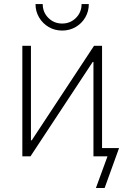

<svg xmlns="http://www.w3.org/2000/svg" viewBox="-20 -772 614 948"><path d="M483.9 0H441.4V-465.8H437.5L130.4 0H90.3V-545.9H132.8V-79.1H136.7L444.3 -545.9H483.9ZM287.1 -621.1Q250 -621.1 220.2 -638.7Q190.4 -656.2 172.9 -686Q155.3 -715.8 155.3 -752H190.9Q190.9 -711.4 218.8 -683.6Q246.6 -655.8 287.1 -655.8Q327.1 -655.8 355 -683.6Q382.8 -711.4 382.8 -752H418.5Q418.5 -715.8 401.1 -686Q383.8 -656.2 353.8 -638.7Q323.7 -621.1 287.1 -621.1ZM453.6 156.2 510.7 0H459.5V-41H567.9L496.6 156.2Z"/></svg>

Font: Inter Extra Light
Style: Regular
Weight: 200
Designer: Rasmus Andersson
Foundry: rsms
Version: Version 4.000;git-3c8e0fc